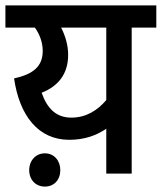

<svg xmlns="http://www.w3.org/2000/svg" viewBox="-20 -642 598 710"><path d="M558 -622H0V-540H109C125 -518 138 -487 138 -454C138 -397 104 -368 32 -352C52 -215 121 -125 236 -125C294 -125 338 -142 373 -166V0H467V-540H558ZM134 -299C197 -324 232 -370 232 -439C232 -474 222 -509 206 -540H373V-272C341 -234 298 -207 244 -207C189 -207 155 -239 134 -299ZM88 -13C88 23 112 48 146 48C180 48 203 23 203 -13C203 -48 180 -75 146 -75C112 -75 88 -48 88 -13Z"/></svg>

Font: Noto Sans Devanagari UI SemiCondensed Medium
Style: Regular
Weight: 500
Width: 4
Designer: Jelle Bosma - Monotype Design Team
Foundry: Monotype Imaging Inc.
Version: Version 2.004